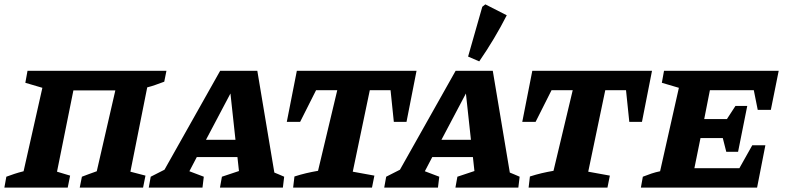

<svg xmlns="http://www.w3.org/2000/svg" viewBox="-36 -859 3600 879"><path d="M300 -445 225 -73 285 -55 274 0H-16L-7 -50Q12 -57 30 -63Q48 -69 72 -75L158 -457L80 -480L90 -535H726L716 -485Q694 -477 676 -470.5Q658 -464 638 -459L561 -73L630 -55L619 0H329L339 -50Q355 -56 369.5 -61.5Q384 -67 407 -75L492 -445Z M1220 -69Q1232 -64 1243 -59.5Q1254 -55 1265 -50L1259 0H971L980 -50L1058 -76L1051 -140H865L831 -75Q867 -62 897 -50L891 0H645L654 -50L717 -82L972 -535H1142ZM907 -219H1042L1019 -431Z M1871 -535 1825 -301H1767L1752 -446H1657L1579 -73L1678 -55L1667 0H1306L1312 -51Q1340 -60 1365.5 -66Q1391 -72 1420 -77L1508 -446H1411L1338 -301H1277L1323 -535Z M2298 -69Q2310 -64 2321 -59.5Q2332 -55 2343 -50L2337 0H2049L2058 -50L2136 -76L2129 -140H1943L1909 -75Q1945 -62 1975 -50L1969 0H1723L1732 -50L1795 -82L2050 -535H2220ZM1985 -219H2120L2097 -431ZM2158 -578 2107 -600 2172 -828 2186 -839 2284 -789Q2229 -681 2158 -578Z M2949 -535 2903 -301H2845L2830 -446H2735L2657 -73L2756 -55L2745 0H2384L2390 -51Q2418 -60 2443.5 -66Q2469 -72 2498 -77L2586 -446H2489L2416 -301H2355L2401 -535Z M2898 0 2907 -50Q2927 -58 2946.5 -64.5Q2966 -71 2986 -75L3072 -457L2994 -480L3004 -535H3529L3493 -356H3433L3415 -446H3214L3188 -314H3292L3331 -374H3385L3343 -164H3289L3273 -227H3171L3143 -89H3349L3408 -194H3468L3430 0Z"/></svg>

Font: Piazzolla SC
Style: Bold Italic
Weight: 700
Italic angle: -11.3°
Designer: Juan Pablo del Peral
Foundry: Huerta Tipografica
Version: Version 1.330